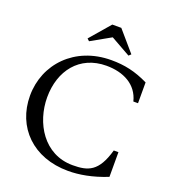

<svg xmlns="http://www.w3.org/2000/svg" viewBox="-162 -1033 1034 1162"><g transform="rotate(20 354.5 -452.0)"><path d="M262 -771 388 -842H390L516 -771L530 -784L418 -914H360L248 -784ZM411 10C481 10 564 -4 659 -42V-201H629C587 -52 524 -32 425 -32C239 -32 140 -202 140 -366C140 -537 239 -668 413 -668C522 -668 614 -622 639 -520H669V-654C585 -695 514 -710 429 -710C194 -710 39 -543 39 -340C39 -138 184 10 411 10Z"/></g></svg>

Font: Hedvig Letters Serif 24pt
Style: Regular
Weight: 400
Designer: Alexander Örn & Tor Weibull
Foundry: Kanon Foundry
Version: Version 1.000